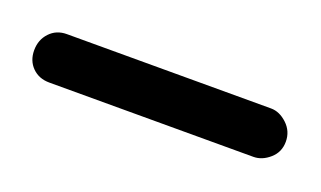

<svg xmlns="http://www.w3.org/2000/svg" viewBox="-26 -755 318 190"><g transform="rotate(20 132.5 -660.5)"><path d="M0 -660Q0 -671 7 -678.5Q14 -686 25 -686H240Q249 -686 257 -678.5Q265 -671 265 -660Q265 -649 257 -642Q249 -635 240 -635H25Q14 -635 7 -642Q0 -649 0 -660Z"/></g></svg>

Font: Dosis
Style: Book
Weight: 400
Designer: EdgarTolentino, PabloImpallari, IginoMarini
Foundry: EdgarTolentino, PabloImpallari, IginoMarini
Version: Version 1.007